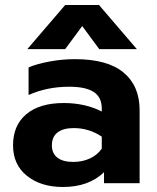

<svg xmlns="http://www.w3.org/2000/svg" viewBox="-20 -731 625 766"><path d="M240 -711H375L526 -535H376L308 -627L240 -535H89ZM32 -151Q32 -231 85 -275.5Q138 -320 235 -320Q278 -320 317 -311Q356 -302 386 -286V-298Q386 -343 354 -364Q322 -385 256 -385Q168 -385 94 -352V-462Q126 -476 177 -485.5Q228 -495 279 -495Q409 -495 473 -441.5Q537 -388 537 -292V0H395V-44Q334 15 231 15Q143 15 87.5 -29.5Q32 -74 32 -151ZM386 -138V-186Q335 -220 274 -220Q232 -220 209.5 -202.5Q187 -185 187 -151Q187 -119 209 -102Q231 -85 272 -85Q309 -85 339 -99Q369 -113 386 -138Z"/></svg>

Font: Prompt SemiBold
Style: Regular
Weight: 600
Designer: Katatrad Team
Foundry: CadsonDemak
Version: Version 1.001